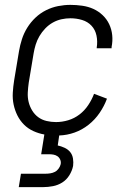

<svg xmlns="http://www.w3.org/2000/svg" viewBox="-20 -548 540 788"><path d="M57 220 66 165H166Q176 165 186 163.5Q196 162 205 157.5Q214 153 220.5 144Q227 135 229 126Q231 116 227 107Q223 98 215.5 93Q208 88 199 86.5Q190 85 180 85H149L162 4Q139 0 117 -10Q95 -20 78.5 -36.5Q62 -53 51.5 -74Q41 -95 36 -118.5Q31 -142 32.5 -167.5Q34 -193 38 -218L58 -338Q62 -362 70 -387Q78 -412 92 -434.5Q106 -457 125.5 -475.5Q145 -494 169 -506Q193 -518 218.5 -523Q244 -528 269 -528Q293 -528 317.5 -524.5Q342 -521 363 -511.5Q384 -502 401 -486Q418 -470 428 -449Q438 -428 440.5 -404Q443 -380 438 -355V-350H377V-353Q381 -378 376 -402Q371 -426 355.5 -442.5Q340 -459 317 -466Q294 -473 269 -473Q251 -473 232.5 -469Q214 -465 197 -455.5Q180 -446 166 -431.5Q152 -417 142 -400Q132 -383 126.5 -365Q121 -347 118 -329L98 -209Q95 -188 94 -168Q93 -148 97.5 -129.5Q102 -111 112 -94.5Q122 -78 137 -67Q152 -56 171 -51.5Q190 -47 210 -47Q235 -47 260 -54.5Q285 -62 306 -78Q327 -94 342 -116.5Q357 -139 366 -163L419 -143Q408 -113 389 -85Q370 -57 343.5 -36Q317 -15 286 -4Q255 7 223 8L217 49Q231 52 245 58.5Q259 65 268 76Q277 87 279.5 102.5Q282 118 280 133Q276 153 264.5 171.5Q253 190 235.5 201Q218 212 197.5 216Q177 220 157 220Z"/></svg>

Font: Iosevka Curly Light
Style: Italic
Weight: 300
Italic angle: -9°
Monospace: yes
Designer: Belleve Invis
Foundry: Belleve Invis
Version: Version 22.1.2; ttfautohint (v1.8.4)